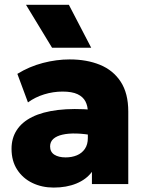

<svg xmlns="http://www.w3.org/2000/svg" viewBox="-20 -790 629 824"><path d="M210.5 15Q160 15 119 -4.8Q78 -24.5 53.8 -61.8Q29.5 -99 29.5 -151.5Q29.5 -197 51.8 -231.5Q74 -266 118.2 -288Q162.5 -310 228.8 -318Q295 -326 383 -318.5L384 -208Q343 -216 308.5 -217Q274 -218 248.5 -212.2Q223 -206.5 209 -194Q195 -181.5 195 -161.5Q195 -138 213.2 -126.2Q231.5 -114.5 261.5 -114.5Q288.5 -114.5 310 -123.5Q331.5 -132.5 344.2 -151Q357 -169.5 357 -198V-309Q357 -334.5 346.8 -354.5Q336.5 -374.5 312.8 -385.8Q289 -397 248.5 -397Q208.5 -397 169.5 -385Q130.5 -373 100 -350.5L54.5 -473Q105.5 -504.5 164 -519.8Q222.5 -535 279 -535Q352.5 -535 409.2 -511.8Q466 -488.5 498.2 -439Q530.5 -389.5 530.5 -311.5V0H374.5V-52.5Q350.5 -20 308 -2.5Q265.5 15 210.5 15ZM203.5 -585 91.5 -769.5H275.5L371.5 -585Z"/></svg>

Font: Geologica ExtraBold
Style: Regular
Weight: 800
Designer: Sindre Bremnes, Frode Helland
Foundry: Monokrom Skriftforlag AS
Version: Version 1.010;gftools[0.9.28]